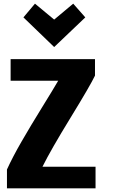

<svg xmlns="http://www.w3.org/2000/svg" viewBox="-20 -1021 628 1049"><path d="M502 8H18V-95Q49 -163 98 -248Q147 -333 209.5 -434Q272 -535 298 -580H38V-698H499V-608Q474 -555 365.5 -378Q257 -201 212 -110H502ZM171 -1001 276 -914 380 -1001 446 -926 276 -764 108 -926Z"/></svg>

Font: Repo
Style: Bold
Weight: 700
Designer: Stefan Peev
Foundry: Context Ltd
Version: Version 001.000